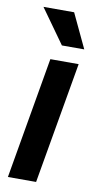

<svg xmlns="http://www.w3.org/2000/svg" viewBox="-86 -783 420 822"><g transform="rotate(10 124.0 -372.0)"><path d="M225.1 -528.3 133.3 0H10.7L102.1 -528.3ZM167.5 -743.7 237.8 -594.7H140.6L34.2 -743.7Z"/></g></svg>

Font: Roboto Condensed SemiBold
Style: Italic
Weight: 600
Italic angle: -12°
Designer: Christian Robertson
Foundry: Google
Version: Version 3.008; 2023